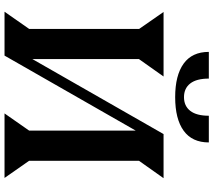

<svg xmlns="http://www.w3.org/2000/svg" viewBox="-66 -854 920 827"><g transform="rotate(90 393.5 -440.0)"><path d="M104 -106V-580L31 -685H309L234 -579V-120L557 -685H747L672 -579V-106L746 0H468L542 -106V-565L219 0H30ZM398 -735Q304 -735 253.5 -771.5Q203 -808 203 -880H318Q318 -827 339 -800Q360 -773 398 -773Q436 -773 457 -800Q478 -827 478 -880H593Q593 -808 542.5 -771.5Q492 -735 398 -735Z"/></g></svg>

Font: Bluu Next Cyrillic
Style: Bold
Weight: 700
Designer: Igor Stepanchenko
Foundry: Igor Stepanchenko
Version: Version 1.000